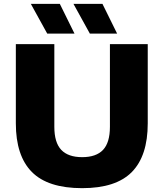

<svg xmlns="http://www.w3.org/2000/svg" viewBox="-20 -970 852 1000"><path d="M62.5 -327.5V-740H263V-309.5Q263 -227.5 299 -189.5Q335 -151.5 408 -151.5Q481 -151.5 516.8 -189.5Q552.5 -227.5 552.5 -309.5V-740H749.5V-327.5Q749.5 -158.5 666.8 -74.2Q584 10 408 10Q229.5 10 146 -74.2Q62.5 -158.5 62.5 -327.5ZM226 -795 140.5 -950H291.5L368 -795ZM448 -795 362.5 -950H513.5L590 -795Z"/></svg>

Font: Encode Sans Semi Expanded ExBd
Style: Regular
Weight: 800
Width: 6
Designer: Multiple Designers
Foundry: Impallari Type
Version: Version 2.000